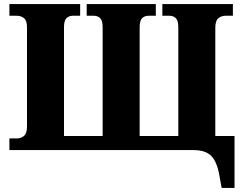

<svg xmlns="http://www.w3.org/2000/svg" viewBox="-20 -734 1190 939"><path d="M1064 185 1053 125Q1042 59 1014 29.5Q986 0 926 0H26V-57H62Q83 -57 97.5 -69.5Q112 -82 112 -116V-600Q112 -633 97.5 -645Q83 -657 62 -657H26V-714H372V-657H337Q317 -657 305 -645Q293 -633 293 -601V-69H482V-601Q482 -633 470 -645Q458 -657 438 -657H404V-714H742V-657H707Q687 -657 675 -645Q663 -633 663 -601V-69H852V-601Q852 -633 840 -645Q828 -657 808 -657H774V-714H1119V-657H1084Q1062 -657 1047.5 -644.5Q1033 -632 1033 -598V-69H1127V185Z"/></svg>

Font: Noto Serif ExtraBold
Style: Regular
Weight: 800
Designer: Monotype Design Team
Foundry: Monotype Imaging Inc.
Version: Version 2.014